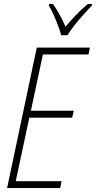

<svg xmlns="http://www.w3.org/2000/svg" viewBox="-20 -956 488 976"><path d="M16 0 167 -714H437L430 -679H198L137 -393H355L347 -358H129L60 -35H293L286 0ZM291 -777Q286 -797 275 -826Q264 -855 251.5 -883Q239 -911 228 -928L230 -936H249Q265 -914 282.5 -882.5Q300 -851 313 -820Q337 -849 366.5 -880Q396 -911 427 -936H448L447 -928Q429 -909 405 -882.5Q381 -856 359 -828Q337 -800 323 -777Z"/></svg>

Font: Noto Sans Condensed ExtraLight
Style: Italic
Weight: 200
Width: 3
Italic angle: -12°
Designer: Monotype Design Team
Foundry: Monotype Imaging Inc.
Version: Version 2.013; ttfautohint (v1.8.4.7-5d5b)